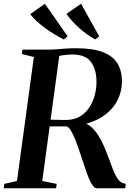

<svg xmlns="http://www.w3.org/2000/svg" viewBox="-34 -1009 724 1029"><path d="M-14 0 -11 -23.5 57 -39 147.5 -703.5 83.5 -719.5 86.5 -743H220.5Q247.5 -743 271.5 -745Q295.5 -747 320.2 -748.8Q345 -750.5 373.5 -750.5Q464 -750.5 517.8 -729.5Q571.5 -708.5 595.5 -669Q619.5 -629.5 619.5 -574Q619.5 -515.5 592 -465.2Q564.5 -415 509.8 -380.8Q455 -346.5 373 -335.5L391 -354.5Q422.5 -354 447 -335Q471.5 -316 490.5 -286.8Q509.5 -257.5 523.2 -225.5Q537 -193.5 546.5 -167Q559 -133.5 568.8 -107.5Q578.5 -81.5 588.5 -63.5Q598.5 -45.5 610.5 -35.8Q622.5 -26 640 -24.5L637 0H484Q474 0 463.2 -14.2Q452.5 -28.5 442.2 -53.5Q432 -78.5 422 -109Q408.5 -148.5 396 -186.2Q383.5 -224 371.5 -255.2Q359.5 -286.5 347.5 -306.8Q335.5 -327 324 -331.5Q316 -331.5 303 -331.5Q290 -331.5 275.2 -331.5Q260.5 -331.5 246.8 -331.5Q233 -331.5 223.5 -331.5L229 -368Q236.5 -367.5 249 -367.2Q261.5 -367 275.5 -366.8Q289.5 -366.5 301.5 -366.2Q313.5 -366 320.5 -366Q362.5 -366.5 393.5 -384.5Q424.5 -402.5 444.2 -432.2Q464 -462 473.8 -498.8Q483.5 -535.5 483 -573Q482.5 -639.5 452.5 -678.2Q422.5 -717 355 -717Q343.5 -717 327.2 -715.8Q311 -714.5 295.2 -711.8Q279.5 -709 269 -705L286 -727L192.5 -39L270 -23.5L266.5 0ZM497.5 -814.5 476.5 -797.5Q453 -810.5 431 -826.2Q409 -842 389.2 -860Q369.5 -878 352.5 -896.8Q335.5 -915.5 322 -934.5L400.5 -989ZM328.5 -814.5 308 -797.5Q283 -810 257.2 -825.5Q231.5 -841 207.5 -858.8Q183.5 -876.5 163 -895.2Q142.5 -914 128 -933L206.5 -989Z"/></svg>

Font: Merriweather 120pt SemiBold
Style: Italic
Weight: 600
Italic angle: -7.8°
Version: Version 2.101